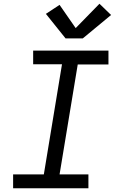

<svg xmlns="http://www.w3.org/2000/svg" viewBox="-20 -1005 640 1025"><path d="M50 0V-74H214L311 -662H157V-735H559V-661H395L298 -74H452V0ZM422 -800H330L225 -931L298 -979L384 -855L511 -985L573 -925Z"/></svg>

Font: Iosevka Curly Slab Extended
Style: Italic
Weight: 400
Width: 7
Italic angle: -9°
Monospace: yes
Designer: Belleve Invis
Foundry: Belleve Invis
Version: Version 11.1.0; ttfautohint (v1.8.3)